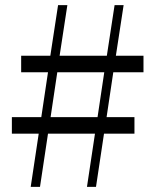

<svg xmlns="http://www.w3.org/2000/svg" viewBox="-20 -724 602 744"><path d="M135 0 166 -206H348L317 0H352L383 -206H501V-270H393L419 -444H536V-508H429L459 -704H424L394 -508H211L241 -704H205L175 -508H62V-444H166L140 -270H26V-206H130L99 0ZM202 -444H384L358 -270H176Z"/></svg>

Font: AllPunType Light
Style: Regular
Weight: 300
Version: 1.0